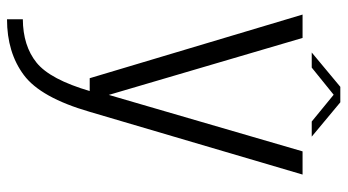

<svg xmlns="http://www.w3.org/2000/svg" viewBox="-236 -501 967 534"><g transform="rotate(90 247.0 -233.5)"><path d="M197 0H290.5L465 -592H400.5L236 -27.5H251L85 -592H20ZM33 230Q125.5 230 188.2 183.2Q251 136.5 290.5 0L233 -1Q200.5 110 153.8 147.8Q107 185.5 33 186ZM125.5 -617.5H167.5L243 -678.5L317.5 -617.5H359.5L264 -697H221Z"/></g></svg>

Font: Anybody UltraCondensed Thin Light
Style: Regular
Weight: 300
Version: Version 1.111